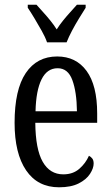

<svg xmlns="http://www.w3.org/2000/svg" viewBox="-20 -786 471 816"><path d="M231 10Q140 10 91 -62Q42 -134 42 -264Q42 -405 89.5 -475.5Q137 -546 223 -546Q303 -546 348 -484.5Q393 -423 393 -304V-264H130Q131 -152 161.5 -98.5Q192 -45 249 -45Q290 -45 317 -68.5Q344 -92 358 -124Q366 -120 372 -112.5Q378 -105 378 -91Q378 -71 362.5 -47Q347 -23 314.5 -6.5Q282 10 231 10ZM307 -313Q306 -395 287.5 -445.5Q269 -496 225 -496Q180 -496 156.5 -448.5Q133 -401 131 -313ZM180 -606Q172 -629 157 -655.5Q142 -682 126.5 -708Q111 -734 98 -753V-766H135Q149 -750 164.5 -733Q180 -716 194.5 -698Q209 -680 221 -661Q233 -680 247.5 -698Q262 -716 277.5 -733Q293 -750 307 -766H344V-753Q332 -734 316 -708Q300 -682 286 -655.5Q272 -629 263 -606Z"/></svg>

Font: Noto Serif Khmer ExtraCondensed
Style: Regular
Weight: 400
Width: 2
Designer: Danh Hong and the Monotype Design Team
Foundry: Monotype Imaging Inc.
Version: Version 2.004